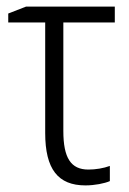

<svg xmlns="http://www.w3.org/2000/svg" viewBox="-20 -552 391 582"><path d="M328 -532H59L5 -511V-484H117V-149C117 -39 156 10 239 10C267 10 297 4 313 -3V-49C294 -42 270 -38 248 -38C195 -38 172 -73 172 -155V-484H328Z"/></svg>

Font: Noto Sans Display SemiCondensed Light
Style: Regular
Weight: 300
Width: 4
Designer: Monotype Design Team
Foundry: Monotype Imaging Inc.
Version: Version 1.900